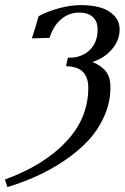

<svg xmlns="http://www.w3.org/2000/svg" viewBox="-50 -511 498 766"><path d="M318.4 -263.7Q352.5 -250.5 371.6 -227.3Q390.6 -204.1 390.6 -162.6Q390.6 -103 366 -47.6Q341.3 7.8 301.3 50.5Q261.2 93.3 206.8 129.9Q152.3 166.5 95.9 191.9Q39.6 217.3 -20.5 235.4L-30.3 205.1Q124.5 148.9 213.4 54.7Q302.2 -39.6 302.2 -160.2Q302.2 -246.6 213.4 -246.6L220.7 -280.8H227.1Q275.9 -280.8 307.6 -311Q339.4 -341.3 339.4 -393.6Q339.4 -425.8 320.1 -443.4Q300.8 -460.9 265.6 -460.9Q224.6 -460.9 193.1 -433.6Q161.6 -406.2 147.9 -359.9L77.1 -357.9Q88.4 -390.6 104 -446.3Q139.6 -465.8 186 -478.3Q232.4 -490.7 272.9 -490.7Q315.4 -490.7 348.9 -481.4Q382.3 -472.2 404.8 -449.5Q427.2 -426.8 427.2 -393.1Q427.2 -350.1 396.7 -314.5Q366.2 -278.8 318.4 -263.7Z"/></svg>

Font: Flanker
Style: Italic
Weight: 400
Italic angle: -12°
Designer: Flanker
Version: Version 2.027